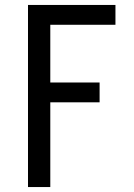

<svg xmlns="http://www.w3.org/2000/svg" viewBox="-20 -540 540 775"><path d="M93 215V-520H446V-440H183V-207H382V-127H183V215Z"/></svg>

Font: Iosevka SS04 Medium
Style: Regular
Weight: 500
Monospace: yes
Designer: Belleve Invis
Foundry: Belleve Invis
Version: Version 19.0.0; ttfautohint (v1.8.4)